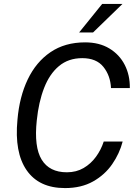

<svg xmlns="http://www.w3.org/2000/svg" viewBox="-20 -949 706 979"><path d="M311.5 10Q179 10 116 -80.8Q53 -171.5 69 -338Q79 -455.5 121.5 -544.2Q164 -633 237.5 -683Q311 -733 414 -733Q486 -733 537.5 -702Q589 -671 616 -618.2Q643 -565.5 642 -500H546Q543 -563.5 507.2 -608Q471.5 -652.5 399.5 -652.5Q329 -652.5 280.8 -612.2Q232.5 -572 204.8 -500.2Q177 -428.5 167.5 -335Q153 -199.5 192.5 -135Q232 -70.5 321 -70.5Q369 -70.5 406.2 -92.2Q443.5 -114 469.5 -149.8Q495.5 -185.5 509 -227.5H605.5Q589.5 -166 552 -111.8Q514.5 -57.5 454.5 -23.8Q394.5 10 311.5 10ZM501 -929H604.5L454.5 -783.5H383.5Z"/></svg>

Font: Public Sans
Style: Italic
Weight: 400
Italic angle: -8°
Designer: The Public Sans project authors (U.S. Web Design System). Libre Franklin designed by Pablo Impallari and Rodrigo Fuenzal
Version: Version 1.008; ttfautohint (v1.8.1) -l 8 -r 50 -G 200 -x 14 